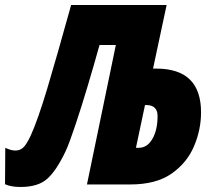

<svg xmlns="http://www.w3.org/2000/svg" viewBox="-57 -734 843 764"><path d="M25 10Q95 10 131.5 -23Q168 -56 204 -132Q218 -162 242 -233.5Q266 -305 292 -392Q318 -479 339 -555H404L289 0H461Q564 0 625.5 -43Q687 -86 715 -152Q743 -218 743 -287Q743 -461 565 -461H552L606 -714H226Q168 -505 131 -381.5Q94 -258 65 -194Q48 -158 35 -146.5Q22 -135 5 -135Q-14 -135 -36 -146L-37 -1Q-14 10 25 10ZM484 -146 520 -316H525Q570 -316 570 -272Q570 -217 549.5 -181.5Q529 -146 496 -146Z"/></svg>

Font: Noto Sans Display Condensed Black
Style: Italic
Weight: 900
Width: 3
Italic angle: -192°
Designer: Monotype Design Team
Foundry: Monotype Imaging Inc.
Version: Version 1.900